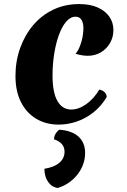

<svg xmlns="http://www.w3.org/2000/svg" viewBox="-20 -597 624 943"><path d="M238 -226Q238 -143 262 -101Q286 -59 330 -59Q366 -59 403 -85Q440 -111 468 -157Q485 -153 494.5 -143.5Q504 -134 504 -120Q476 -74 437.5 -44Q399 -14 355.5 0.5Q312 15 268 15Q207 15 159 -13Q111 -41 83.5 -94.5Q56 -148 56 -224Q56 -297 79 -361Q102 -425 143 -473.5Q184 -522 241.5 -549.5Q299 -577 369 -577Q423 -577 460.5 -560Q498 -543 517.5 -514.5Q537 -486 537 -449Q537 -415 520.5 -386Q504 -357 475.5 -340Q447 -323 411 -323Q398 -323 382.5 -325.5Q367 -328 351 -333Q365 -348 376 -380Q387 -412 389 -444Q392 -476 382.5 -495.5Q373 -515 351 -515Q326 -515 305 -490.5Q284 -466 269 -424.5Q254 -383 246 -331.5Q238 -280 238 -226ZM270 40Q332 44 365 73.5Q398 103 398 154Q398 212 360.5 260Q323 308 264 326Q235 323 216.5 296.5Q198 270 198 232Q247 224 272 202Q297 180 297 148Q297 104 245 87Q246 72 252 61.5Q258 51 270 40Z"/></svg>

Font: Merienda ExtraBold
Style: Regular
Weight: 800
Designer: Eduardo Rodriguez Tunni
Foundry: Eduardo Rodriguez Tunni
Version: Version 2.001